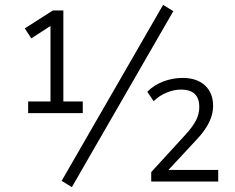

<svg xmlns="http://www.w3.org/2000/svg" viewBox="-20 -748 967 791"><path d="M96 -282V-330H188V-641L109 -590L82 -631L198 -705H241V-330H321V-282ZM276 23 234 -3 652 -728 694 -702ZM603 0V-39L744 -193Q775 -227 788 -253Q801 -279 801 -307Q801 -379 726 -379Q697 -379 666.5 -366.5Q636 -354 613 -331L587 -370Q613 -397 652 -412Q691 -427 732 -427Q791 -427 824.5 -396Q858 -365 858 -311Q858 -245 792 -175L674 -48H879V0Z"/></svg>

Font: Nunito Sans Light
Style: Regular
Weight: 300
Designer: Vernon Adams
Foundry: Vernon Adams
Version: Version 3.101; ttfautohint (v1.8.4.7-5d5b);gftools[0.9.27]